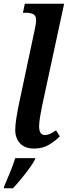

<svg xmlns="http://www.w3.org/2000/svg" viewBox="-25 -780 361 1021"><path d="M156 10Q107 10 81.5 -18Q56 -46 56 -89Q56 -115 62.5 -155.5Q69 -196 78 -238L160 -624Q167 -655 167 -673Q167 -696 153 -704Q139 -712 114 -712H97L107 -760H316L198 -213Q193 -188 188 -158Q183 -128 183 -108Q183 -62 214 -62Q227 -62 241.5 -68.5Q256 -75 273 -87L293 -55Q271 -32 237 -11Q203 10 156 10ZM-2 209Q13 175 29 135.5Q45 96 56 61H163L160 70Q149 91 129 118Q109 145 86.5 172.5Q64 200 44 221H-5Z"/></svg>

Font: Noto Serif SemiCondensed SemiBold
Style: Italic
Weight: 600
Width: 4
Italic angle: -12°
Designer: Monotype Design Team
Foundry: Monotype Imaging Inc.
Version: Version 2.014; ttfautohint (v1.8.4.7-5d5b)